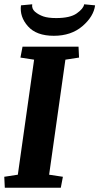

<svg xmlns="http://www.w3.org/2000/svg" viewBox="-22 -879 465 899"><path d="M-2 -51.3 61.5 -61 137.7 -599.6 73.7 -609.4 83.5 -660.6H345.7L348.1 -609.4L284.2 -599.6L208 -61L272.5 -51.3L262.7 0H0.5ZM76.2 -854 128.9 -858.9Q125.5 -838.9 141.6 -824.2Q158.2 -810.1 180.7 -802.2Q203.1 -794.4 241.2 -794.4Q306.6 -794.4 337.4 -816.4Q368.7 -838.4 372.1 -858.9L423.3 -854Q416.5 -801.8 364.3 -756.8Q311.5 -711.4 230 -711.4Q148.4 -711.4 108.9 -755.9Q69.3 -800.3 76.2 -854Z"/></svg>

Font: NoticiaText-BoldItalic
Style: Bold Italic
Weight: 700
Italic angle: -8°
Designer: JM Sole
Foundry: JM Sole
Version: Version 1.003